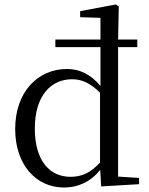

<svg xmlns="http://www.w3.org/2000/svg" viewBox="-20 -825 669 860"><path d="M603 0V-28L509 -34V-614H595V-648H509L512 -796L498 -805L339 -775V-748L430 -745V-648H228V-614H430V-440C386 -493 335 -516 280 -516C150 -516 48 -414 48 -247C48 -89 140 15 267 15C328 15 384 -9 429 -64L433 10ZM136 -249C136 -401 212 -470 303 -470C348 -470 385 -452 428 -410V-97C386 -51 346 -33 296 -33C205 -33 136 -102 136 -249Z"/></svg>

Font: Noto Serif CJK TC
Style: Regular
Weight: 400
Designer: Ryoko NISHIZUKA 西塚涼子 (kana & ideographs); Frank Grießhammer (Latin, Greek & Cyrillic); Wenlong ZHANG 张文龙 (bopomofo); San
Foundry: Adobe
Version: Version 2.001;hotconv 1.1.0;makeotfexe 2.6.0